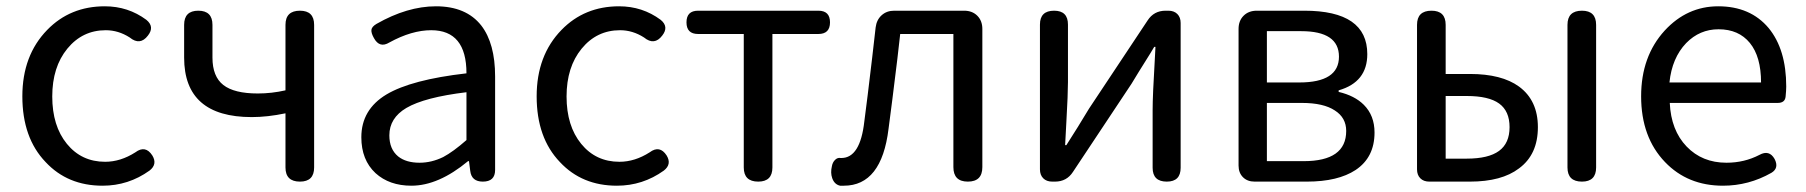

<svg xmlns="http://www.w3.org/2000/svg" viewBox="-20 -577 5737 610"><path d="M306 13Q195 13 125 -62Q51 -139 51 -271Q51 -401 130 -482Q203 -557 313 -557Q387 -557 445 -514Q472 -492 450 -464Q425 -431 392 -458Q356 -481 316 -481Q242 -481 194 -422.5Q146 -364 146 -270.5Q146 -177 192.5 -120Q239 -63 314 -63Q363 -63 410 -93Q442 -117 464 -83Q481 -55 455 -35Q388 13 306 13Z M933 0Q887 0 887 -45V-217Q830 -205 780 -205Q565 -205 565 -394V-498Q565 -543 610 -543Q655 -543 655 -498V-394Q655 -334 689.5 -307Q724 -280 799 -280Q843 -280 887 -290V-498Q887 -543 933 -543Q978 -543 978 -498V-271V-45Q978 0 933 0Z M1287 13Q1217 13 1173 -27Q1128 -69 1128 -141Q1128 -229 1208 -277Q1287 -324 1462 -344Q1462 -481 1350 -481Q1288 -481 1217 -442Q1186 -423 1168 -456Q1159 -472 1160 -482Q1161 -492 1176 -501Q1274 -557 1365 -557Q1461 -557 1509 -496Q1553 -439 1553 -334V-167V-37Q1553 0 1514 0Q1478 0 1474 -34L1470 -65H1467Q1373 13 1287 13ZM1313 -60Q1351 -60 1388 -78Q1420 -95 1462 -132V-208V-284Q1329 -268 1271 -234Q1217 -202 1217 -147Q1217 -103 1245 -80Q1270 -60 1313 -60Z M1940 13Q1829 13 1759 -62Q1685 -139 1685 -271Q1685 -401 1764 -482Q1837 -557 1947 -557Q2021 -557 2079 -514Q2106 -492 2084 -464Q2059 -431 2026 -458Q1990 -481 1950 -481Q1876 -481 1828 -422.5Q1780 -364 1780 -270.5Q1780 -177 1826.5 -120Q1873 -63 1948 -63Q1997 -63 2044 -93Q2076 -117 2098 -83Q2115 -55 2089 -35Q2022 13 1940 13Z M2389 0Q2343 0 2343 -45V-469H2198Q2161 -469 2161 -506Q2161 -543 2198 -543H2389H2580Q2617 -543 2617 -506Q2617 -469 2580 -469H2434V-45Q2434 0 2389 0Z M2649 13Q2631 9 2624 -11Q2618 -28 2623 -49Q2625 -61 2633 -69Q2641 -77 2651 -75Q2652 -75 2653 -75Q2713 -75 2726 -191Q2735 -258 2751 -394Q2758 -458 2762 -490Q2765 -514 2781 -528.5Q2797 -543 2821 -543H2934H3043Q3069 -543 3085 -527Q3101 -511 3101 -485V-46Q3101 0 3055 0Q3009 0 3009 -46V-469H2840Q2837 -443 2831 -390Q2813 -242 2803 -168Q2781 13 2661 13Q2655 13 2649 13Z M3323 0Q3305 0 3294.5 -10.5Q3284 -21 3284 -39V-499Q3284 -543 3329 -543Q3373 -543 3373 -499V-316Q3373 -279 3368 -191Q3365 -141 3364 -116H3368Q3404 -172 3440 -232L3626 -512Q3646 -543 3683 -543H3692Q3710 -543 3720.5 -532.5Q3731 -522 3731 -504V-271V-44Q3731 0 3687 0Q3642 0 3642 -44V-227Q3642 -274 3649 -390Q3650 -415 3651 -428H3647Q3643 -422 3635 -408Q3591 -338 3575 -311L3389 -31Q3369 0 3332 0Z M3966 0Q3943 0 3929 -14Q3915 -28 3915 -51V-485Q3915 -511 3931 -527Q3947 -543 3973 -543H4124Q4324 -543 4324 -405Q4324 -316 4233 -290V-285Q4284 -273 4313 -244Q4347 -210 4347 -156Q4347 -77 4287 -37Q4231 0 4132 0H4023ZM4005 -65H4063H4122Q4257 -65 4257 -161Q4257 -203 4221 -226Q4185 -250 4116 -250H4005ZM4005 -315H4108Q4234 -315 4234 -397Q4234 -478 4114 -478H4059H4005Z M4521 0Q4503 0 4492.5 -10.5Q4482 -21 4482 -39V-498Q4482 -543 4528 -543Q4573 -543 4573 -498V-342H4650Q4751 -342 4806 -302Q4866 -258 4866 -173Q4866 -86 4806 -42Q4751 0 4650 0H4566ZM5006 0Q4960 0 4960 -45V-498Q4960 -543 5006 -543Q5051 -543 5051 -498V-271V-45Q5051 0 5006 0ZM4573 -73H4640Q4709 -73 4742.5 -97.5Q4776 -122 4776 -173Q4776 -224 4743 -248Q4710 -272 4640 -272H4573V-172Z M5454 13Q5342 13 5270 -62Q5194 -141 5194 -271Q5194 -398 5269 -480Q5340 -557 5439 -557Q5541 -557 5599 -488Q5655 -420 5655 -302Q5655 -290 5653 -270Q5651 -250 5628 -250H5468H5285Q5289 -163 5338.5 -111.5Q5388 -60 5465 -60Q5522 -60 5570 -85Q5601 -102 5618 -72Q5633 -43 5608 -28Q5536 13 5454 13ZM5284 -315H5429H5575Q5575 -397 5539.5 -440.5Q5504 -484 5440 -484Q5380 -484 5337 -440Q5292 -393 5284 -315Z"/></svg>

Font: GenSenRounded JP R
Style: Regular
Weight: 400
Version: Version 1.501;PS 1;hotconv 16.6.51;makeotf.lib2.5.65220